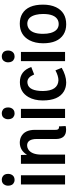

<svg xmlns="http://www.w3.org/2000/svg" viewBox="666 -1406 753 2125"><g transform="rotate(-90 1042.5 -343.5)"><path d="M165 0V-488.3H63.5V0ZM180.7 -630.9Q180.7 -680.7 139.6 -696.3Q127 -700.2 115.2 -700.2Q71.3 -700.2 55.7 -661.1Q49.8 -646.5 49.8 -630.9Q49.8 -578.1 90.8 -562.5Q102.5 -558.6 114.3 -558.6Q158.2 -558.6 174.8 -597.7Q180.7 -613.3 180.7 -630.9Z M706.1 -67.4Q672.9 -62.5 668.9 -91.8Q668 -98.6 668 -106.4V-332Q668 -449.2 589.8 -487.3Q560.5 -501 525.4 -501Q439.5 -500 391.6 -420.9L389.6 -488.3H292V0H393.6V-258.8Q393.6 -374 455.1 -409.2Q474.6 -419.9 495.1 -419.9Q548.8 -419.9 562.5 -357.4Q566.4 -340.8 566.4 -321.3V-99.6Q568.4 10.7 668 11.7Q686.5 11.7 710 6.8Z M900.4 0V-488.3H798.8V0ZM916 -630.9Q916 -680.7 875 -696.3Q862.3 -700.2 850.6 -700.2Q806.6 -700.2 791 -661.1Q785.2 -646.5 785.2 -630.9Q785.2 -578.1 826.2 -562.5Q837.9 -558.6 849.6 -558.6Q893.6 -558.6 910.2 -597.7Q916 -613.3 916 -630.9Z M1354.5 -37.1 1326.2 -106.4Q1262.7 -73.2 1215.8 -73.2Q1099.6 -79.1 1097.7 -244.1Q1097.7 -399.4 1178.7 -415Q1187.5 -417 1196.3 -417Q1248 -417 1277.3 -349.6Q1279.3 -345.7 1280.3 -341.8L1363.3 -374Q1319.3 -500 1196.3 -500Q1085 -500 1030.3 -404.3Q993.2 -339.8 993.2 -246.1Q993.2 -72.3 1093.8 -12.7Q1137.7 12.7 1193.4 12.7Q1269.5 11.7 1354.5 -37.1Z M1530.3 0V-488.3H1428.7V0ZM1545.9 -630.9Q1545.9 -680.7 1504.9 -696.3Q1492.2 -700.2 1480.5 -700.2Q1436.5 -700.2 1420.9 -661.1Q1415 -646.5 1415 -630.9Q1415 -578.1 1456.1 -562.5Q1467.8 -558.6 1479.5 -558.6Q1523.4 -558.6 1540 -597.7Q1545.9 -613.3 1545.9 -630.9Z M1839.8 -70.3Q1765.6 -70.3 1740.2 -160.2Q1730.5 -197.3 1730.5 -244.1Q1730.5 -370.1 1795.9 -406.2Q1817.4 -418 1841.8 -418Q1918 -418 1941.4 -322.3Q1950.2 -287.1 1950.2 -242.2Q1950.2 -112.3 1881.8 -79.1Q1862.3 -70.3 1839.8 -70.3ZM1843.8 -501Q1717.8 -501 1660.2 -395.5Q1626 -331.1 1626 -242.2Q1626 -80.1 1722.7 -17.6Q1770.5 12.7 1835.9 12.7Q1970.7 12.7 2025.4 -100.6Q2053.7 -161.1 2053.7 -244.1Q2053.7 -413.1 1953.1 -473.6Q1906.2 -501 1843.8 -501Z"/></g></svg>

Font: Yaldevi Colombo SemiBold
Style: Regular
Weight: 600
Designer: Sol Matas, Denzil Rajitha, Kosala Senevirathne and Pathum Egodawatta
Foundry: Mooniak
Version: Version 1.020 ; ttfautohint (v1.6)